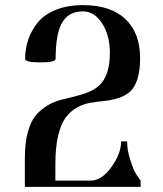

<svg xmlns="http://www.w3.org/2000/svg" viewBox="-20 -730 637 750"><path d="M529.3 0V-24.4L515.6 -43.9C506.5 -57 498 -76.2 490.2 -101.6C481.1 -127.6 476.6 -153 476.6 -177.7H453.1C453.1 -145.8 440.4 -112.3 415 -77.1C389.6 -42 362.6 -24.4 334 -24.4H196.3V-87.9C196.3 -132.8 200 -170.7 207.5 -201.7C215 -232.6 225.1 -256.2 237.8 -272.5C250.5 -288.7 265.1 -301.4 281.7 -310.5C298.3 -319.7 315.8 -325.7 334 -328.6C352.2 -331.5 370.6 -334 389.2 -335.9C407.7 -337.9 425.3 -341.5 441.9 -346.7C458.5 -351.9 473.1 -359.7 485.8 -370.1C498.5 -380.5 508.6 -396.8 516.1 -418.9C523.6 -441.1 527.3 -469.1 527.3 -502.9C527.3 -568.7 508.1 -619.6 469.7 -655.8C431.3 -691.9 376 -710 303.7 -710C263.3 -710 228 -703.8 197.8 -691.4C167.5 -679 144 -662.6 127.4 -642.1C110.8 -621.6 98.5 -599.3 90.3 -575.2C82.2 -551.1 78.1 -526 78.1 -500C78.1 -490.9 97.7 -486.3 136.7 -486.3C177.1 -486.3 197.3 -490.9 197.3 -500C197.3 -565.1 205.7 -612.3 222.7 -641.6C239.6 -670.9 266.6 -685.5 303.7 -685.5C333.7 -685.5 358.7 -669.9 378.9 -638.7C399.1 -607.4 409.2 -569 409.2 -523.4C409.2 -492.2 405.4 -466 397.9 -444.8C390.5 -423.7 380.2 -407.4 367.2 -396C354.2 -384.6 339.4 -375.7 322.8 -369.1C306.2 -362.6 288.7 -357.3 270.5 -353C252.3 -348.8 234 -344.2 215.8 -339.4C197.6 -334.5 180.2 -327 163.6 -316.9C147 -306.8 132.2 -293.9 119.1 -278.3C106.1 -262.7 95.9 -240.9 88.4 -212.9C80.9 -184.9 77.1 -151.4 77.1 -112.3V0Z"/></svg>

Font: TriodPostnaja
Style: Medium
Weight: 500
Version: 20110805; ttfautohint (v0.96) -l 8 -r 50 -G 200 -x 14 -w "G"